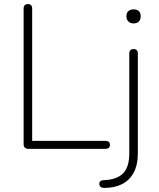

<svg xmlns="http://www.w3.org/2000/svg" viewBox="-20 -731 782 943"><path d="M118 0Q108 0 102 -6Q96 -12 96 -22V-689Q96 -700 101.5 -705.5Q107 -711 117 -711Q127 -711 132.5 -705.5Q138 -700 138 -689V-39H498Q509 -39 514.5 -34Q520 -29 520 -20Q520 -10 514.5 -5Q509 0 498 0ZM491 192Q482 192 476.5 188.5Q471 185 469 179Q467 173 468 167.5Q469 162 474 158Q479 154 488 154Q552 152 583.5 121.5Q615 91 615 22V-468Q615 -479 620.5 -484.5Q626 -490 636 -490Q646 -490 651.5 -484.5Q657 -479 657 -468V21Q657 79 636.5 117Q616 155 579 173.5Q542 192 491 192ZM636 -616Q620 -616 610.5 -625.5Q601 -635 601 -651Q601 -668 610.5 -676.5Q620 -685 636 -685Q653 -685 662 -676.5Q671 -668 671 -651Q671 -635 662 -625.5Q653 -616 636 -616Z"/></svg>

Font: Nunito ExtraLight ExtraLight
Style: Regular
Weight: 250
Version: Version 3.602